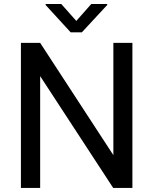

<svg xmlns="http://www.w3.org/2000/svg" viewBox="-20 -921 753 941"><path d="M628.9 0V-710.9H535.6V-160.6L176.8 -710.9H82.5V0H176.8V-547.9L534.7 0ZM354 -818.4 280.3 -901.4H203.6V-896.5L326.2 -762.7H381.3L505.4 -896.5V-901.4H427.2Z"/></svg>

Font: Roboto1
Style: rg
Weight: 400
Designer: Google
Version: Version 2.137; 2017